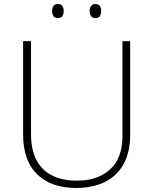

<svg xmlns="http://www.w3.org/2000/svg" viewBox="-20 -917 756 947"><path d="M622 -252Q622 -166 589.5 -107.5Q557 -49 497.5 -19.5Q438 10 356 10Q231 10 162.5 -58Q94 -126 94 -254V-714H133V-255Q133 -142 191.5 -84Q250 -26 358 -26Q463 -26 523.5 -82Q584 -138 584 -246V-714H622ZM237 -863Q237 -877 243.5 -887Q250 -897 265 -897Q282 -897 288 -887Q294 -877 294 -863Q294 -847 288 -837.5Q282 -828 265 -828Q250 -828 243.5 -837.5Q237 -847 237 -863ZM422 -863Q422 -877 429 -887Q436 -897 450 -897Q467 -897 473 -887Q479 -877 479 -863Q479 -847 473 -837.5Q467 -828 450 -828Q436 -828 429 -837.5Q422 -847 422 -863Z"/></svg>

Font: Noto Sans Cham ExtraLight
Style: Regular
Weight: 250
Version: Version 2.002